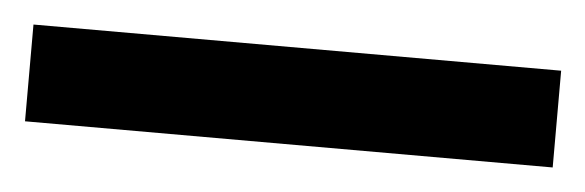

<svg xmlns="http://www.w3.org/2000/svg" viewBox="-27 38 518 170"><g transform="rotate(5 232.5 123.0)"><path d="M467 166H-2V80H467Z"/></g></svg>

Font: Noto Sans Canadian Aboriginal SemiBold
Style: Regular
Weight: 600
Designer: Monotype Design Team, Typotheque's Kevin King
Foundry: Monotype Imaging Inc.
Version: Version 2.004; ttfautohint (v1.8.4.7-5d5b)